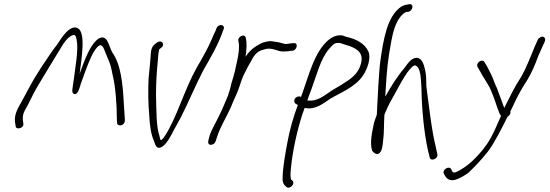

<svg xmlns="http://www.w3.org/2000/svg" viewBox="-20 -690 2596 907"><path d="M51 -112 54 -95C53 -74 96 -84 90 -107L88 -125C86 -149 94 -165 109 -189C118 -206 128 -226 139 -249C157 -285 251 -435 267 -463C283 -491 299 -512 319 -522C336 -530 338 -520 342 -503C352 -456 335 -368 327 -304C324 -276 315 -251 330 -246C346 -241 354 -267 362 -295C368 -313 376 -332 383 -353C400 -399 419 -448 443 -471C462 -488 470 -461 476 -447L488 -417C499 -395 506 -370 512 -336C526 -282 532 -192 532 -128L533 -110C533 -105 535 -102 539 -100C552 -92 569 -104 570 -120L569 -139C568 -151 567 -171 565 -199C560 -296 551 -386 510 -443C500 -462 496 -481 486 -498C475 -516 456 -520 435 -499C401 -467 379 -404 356 -341C366 -417 386 -538 347 -557C327 -568 303 -550 287 -531C276 -519 264 -502 251 -481C234 -460 209 -424 175 -372C122 -291 113 -264 77 -201C59 -170 47 -144 51 -112Z M693 -442C691 -406 686 -363 682 -321C679 -265 680 -198 685 -146C687 -100 693 -56 707 -25C714 -4 720 19 746 3C766 -9 787 -46 802 -77C812 -95 823 -114 834 -135C870 -206 904 -288 941 -359C973 -414 1010 -478 1031 -538L1036 -551C1038 -556 1039 -560 1037 -564C1030 -577 1010 -573 1003 -557L998 -544C994 -535 987 -522 980 -504C962 -461 934 -413 909 -370C850 -264 814 -132 759 -48C753 -39 745 -28 739 -28C738 -31 735 -36 734 -45C717 -94 719 -174 717 -243C717 -295 720 -348 725 -398C727 -423 728 -439 732 -457C738 -462 748 -467 750 -476C752 -485 746 -494 736 -494C731 -494 727 -493 723 -490C706 -479 695 -468 693 -442Z M964 -25C962 -15 965 -6 975 -6C987 -6 994 -12 999 -23L1005 -42C1020 -91 1051 -138 1072 -187C1084 -219 1102 -251 1111 -281C1118 -303 1126 -327 1136 -345L1150 -373L1167 -403C1182 -433 1198 -448 1220 -454L1231 -457C1267 -469 1293 -443 1324 -447C1333 -447 1348 -448 1355 -450H1362C1385 -454 1390 -491 1366 -486H1360C1350 -484 1341 -484 1331 -482C1327 -482 1324 -483 1320 -484L1305 -488C1298 -490 1292 -491 1285 -492L1265 -495C1252 -498 1235 -492 1222 -489L1209 -483C1183 -469 1160 -453 1140 -422C1145 -457 1147 -487 1141 -511C1137 -534 1101 -517 1106 -497C1107 -488 1109 -485 1109 -473C1110 -446 1103 -413 1095 -379C1092 -365 1090 -352 1086 -341C1082 -322 1076 -308 1072 -292L1068 -274C1066 -266 1063 -257 1060 -249C1059 -247 1058 -245 1059 -243C1044 -209 1031 -174 1014 -141C999 -109 978 -76 969 -45Z M1375 -201 1387 -194C1366 -138 1348 -76 1337 -14C1326 46 1316 101 1315 150C1314 174 1321 183 1333 193C1349 207 1377 177 1361 163L1355 158C1350 145 1353 119 1355 99C1362 26 1382 -67 1407 -146L1419 -180H1421C1469 -169 1509 -203 1541 -224C1588 -252 1657 -278 1694 -332C1716 -364 1733 -415 1721 -445C1704 -485 1662 -506 1616 -516C1605 -520 1596 -525 1582 -523C1568 -523 1549 -515 1534 -503C1464 -446 1439 -332 1402 -232C1398 -235 1393 -235 1388 -234C1369 -230 1366 -209 1375 -201ZM1432 -216C1438 -233 1444 -251 1451 -268C1476 -335 1494 -412 1534 -458C1550 -475 1557 -487 1574 -487C1586 -489 1594 -484 1604 -481C1638 -471 1694 -456 1688 -405C1681 -351 1647 -324 1612 -302C1585 -283 1559 -271 1538 -256C1510 -237 1477 -210 1435 -215C1434 -215 1433 -215 1432 -216Z M1777 -404C1770 -355 1763 -214 1760 -148C1752 -128 1746 -109 1743 -91C1733 -47 1729 -5 1738 22C1743 28 1756 44 1770 35C1785 25 1787 2 1790 -27C1795 -63 1793 -107 1796 -149C1798 -152 1799 -154 1799 -156L1811 -183C1817 -197 1825 -211 1833 -225C1864 -279 1895 -346 1928 -375C1933 -379 1936 -381 1941 -381C1956 -377 1962 -359 1966 -337C1968 -320 1970 -298 1971 -270C1972 -181 1983 -62 2002 22L2010 54C2015 75 2051 59 2046 39L2039 6C2018 -78 2006 -195 1994 -283C1994 -313 1993 -337 1989 -356C1982 -388 1974 -414 1949 -417C1925 -417 1909 -395 1890 -368C1860 -334 1827 -282 1802 -237C1802 -236 1801 -236 1800 -235L1801 -253C1808 -365 1811 -402 1829 -498C1837 -541 1849 -582 1870 -609C1883 -625 1888 -628 1900 -634H1908C1932 -639 1936 -674 1913 -670C1900 -668 1890 -667 1876 -659C1808 -614 1791 -500 1777 -404Z M2077 131 2082 140C2091 155 2104 166 2132 159C2151 153 2177 138 2193 126C2225 95 2254 65 2284 27C2316 -15 2347 -78 2378 -139C2385 -143 2389 -148 2391 -155C2392 -158 2391 -161 2391 -164C2400 -181 2407 -197 2415 -214C2432 -249 2451 -282 2469 -309C2491 -345 2507 -382 2523 -426L2543 -471L2554 -495C2560 -510 2547 -523 2533 -514C2528 -511 2523 -508 2521 -503L2510 -479C2487 -425 2467 -369 2439 -322C2412 -282 2387 -230 2362 -180C2356 -196 2350 -213 2343 -232L2331 -264C2328 -275 2321 -286 2316 -300C2307 -326 2295 -350 2280 -378L2269 -396C2259 -415 2226 -394 2236 -374L2247 -355C2262 -326 2279 -303 2294 -275L2309 -239C2316 -220 2324 -198 2330 -179C2337 -164 2338 -152 2347 -143C2330 -105 2317 -73 2299 -40C2276 2 2252 29 2226 56C2207 76 2180 99 2152 114C2140 121 2121 132 2116 119L2112 110C2102 90 2067 112 2077 131Z"/></svg>

Font: Stray Cat
Style: SuCnObl
Weight: 400
Version: Version 1.0